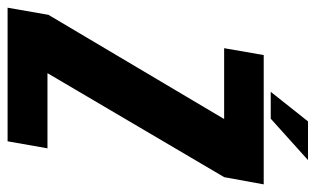

<svg xmlns="http://www.w3.org/2000/svg" viewBox="-216 -649 832 506"><g transform="rotate(90 200.0 -396.0)"><path d="M-32.7 0H319.4L337.9 -105.1H139.8L413.9 -570.9L432.9 -675H92.1L74 -570.7H260.7L-13.9 -107.7ZM189 -693.5H259.8L368.9 -791.7H266.9Z"/></g></svg>

Font: Anybody Thin Condensed
Style: Italic
Weight: 100
Width: 3
Italic angle: -10°
Version: Version 1.113;gftools[0.9.25]